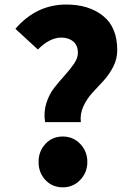

<svg xmlns="http://www.w3.org/2000/svg" viewBox="-20 -800 575 834"><path d="M331.1 -269.5H175.8Q168.9 -312.5 181.2 -351.6Q193.4 -390.6 215.8 -418.9Q238.3 -447.3 261.2 -472.7Q284.2 -498 301.3 -522.9Q318.4 -547.9 318.4 -570.3Q318.4 -602.5 298.3 -619.6Q278.3 -636.7 246.1 -636.7Q196.3 -636.7 144.5 -585L46.9 -674.8Q137.7 -780.3 267.6 -780.3Q366.2 -780.3 427.7 -731Q489.3 -681.6 489.3 -582Q489.3 -543.9 471.7 -509.8Q454.1 -475.6 429.7 -449.2Q405.3 -422.9 381.3 -397Q357.4 -371.1 342.3 -338.4Q327.1 -305.7 331.1 -269.5ZM252.9 13.7Q207 13.7 177.2 -18.1Q147.5 -49.8 147.5 -96.7Q147.5 -142.6 177.2 -174.8Q207 -207 252.9 -207Q297.9 -207 328.6 -174.8Q359.4 -142.6 359.4 -96.7Q359.4 -50.8 328.6 -18.6Q297.9 13.7 252.9 13.7Z"/></svg>

Font: Gen Shin Gothic Heavy
Style: Bold
Weight: 900
Designer: [Source Han Sans]
Ryoko NISHIZUKA  (kana & ideographs); Paul D. Hunt (Latin, Greek & Cyrillic); Wenlong ZHANG  (bopomofo
Version: Version 1.002.20150607